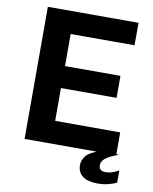

<svg xmlns="http://www.w3.org/2000/svg" viewBox="-96 -794 826 1035"><g transform="rotate(10 317.0 -277.0)"><path d="M81 0V-723H577.5L577 -600H227.5V-424.5H531V-304H226.5V-124.5L582.5 -124V0ZM399.5 86.5Q399.5 59.5 418.2 36Q437 12.5 495.5 -7L597.5 -4.5Q544.5 15 524.8 31.5Q505 48 505 68.5Q505 100.5 541 100.5Q563.5 100.5 581.2 93.8Q599 87 613.5 78.5V144.5Q599.5 153.5 570.8 161Q542 168.5 508 168.5Q457 168.5 428.2 147.5Q399.5 126.5 399.5 86.5Z"/></g></svg>

Font: Public Sans
Style: Bold
Weight: 700
Designer: The Public Sans project authors (U.S. Web Design System). Libre Franklin designed by Pablo Impallari and Rodrigo Fuenzal
Version: Version 1.008; ttfautohint (v1.8.1) -l 8 -r 50 -G 200 -x 14 